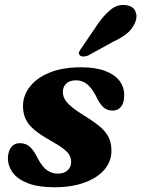

<svg xmlns="http://www.w3.org/2000/svg" viewBox="-20 -756 581 789"><path d="M217.9 -42.5Q243 -42.5 257.7 -55.9Q272.4 -69.3 272.4 -90.6Q272.4 -105.3 265.7 -117.9Q259.1 -130.4 240.6 -144.7Q222.2 -159 186 -179.2Q145.2 -202.2 120.8 -222.8Q96.3 -243.4 85.4 -266.8Q74.5 -290.2 74.5 -320.2Q74.5 -363.3 102.4 -399.4Q130.3 -435.6 183.4 -457.5Q236.5 -479.5 313.1 -479.5Q372.9 -479.5 412 -464.6Q451.2 -449.8 470.8 -424.1Q490.4 -398.5 490.4 -366.1Q490.8 -334.8 477.9 -318.2Q465.1 -301.5 442.2 -301.5Q421 -301.5 405.3 -315Q389.7 -328.4 373.4 -363.3Q357.2 -394.4 337.7 -410.2Q318.3 -426 292.3 -426Q267.5 -426 252.9 -413.1Q238.4 -400.2 238.4 -377.5Q238.4 -363.7 245.2 -350Q252 -336.4 270.7 -320Q289.5 -303.6 325.1 -281.3Q370.1 -254.1 394.6 -232Q419.2 -209.9 428.5 -187.4Q437.9 -165 437.9 -136.3Q437.9 -92.5 408.9 -58.7Q379.9 -25 327.5 -5.8Q275.1 13.5 204.2 13.5Q137.2 13.5 94.7 -3Q52.3 -19.4 32.4 -46.8Q12.5 -74.2 12.5 -106.5Q13.3 -134.7 26.1 -151.2Q38.8 -167.7 61.1 -167.7Q86.8 -167.7 103.8 -151.7Q120.8 -135.8 136.1 -103.5Q154.4 -69.2 174 -55.8Q193.7 -42.5 217.9 -42.5ZM383.1 -659.1Q409.7 -697 437.2 -718.2Q464.8 -739.4 497.5 -734.7Q526.9 -731.3 536.3 -709.7Q545.8 -688.1 535.6 -664.4Q524.9 -638.1 503.2 -619.7Q481.5 -601.3 444.3 -584.1L341.4 -527.5Q331 -523.6 321.2 -523.8Q311.4 -524.1 307.1 -529.7Q301.8 -536.5 305.7 -544.5Q309.7 -552.5 316.6 -561Z"/></svg>

Font: Fraunces
Style: Italic
Weight: 900
Italic angle: -16°
Version: Version 1.000;[0bf87f6ff]